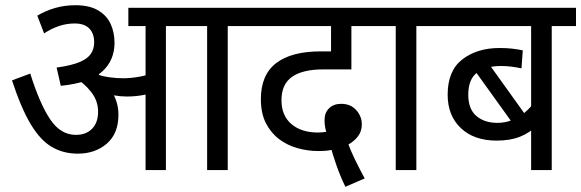

<svg xmlns="http://www.w3.org/2000/svg" viewBox="-20 -652 2228 736"><path d="M616 -552V0H538V-552H472V-622H710V-552ZM269 -632Q323 -632 356.5 -612Q390 -592 404.5 -559.5Q419 -527 419 -488Q419 -420 371 -377Q323 -334 213 -323L197 -393Q254 -401 285 -414Q316 -427 328.5 -446Q341 -465 341 -490Q341 -523 322.5 -542.5Q304 -562 266 -562Q236 -562 207 -552.5Q178 -543 149 -524L123 -592Q155 -611 191.5 -621.5Q228 -632 269 -632ZM434 -212Q434 -140 389.5 -101.5Q345 -63 278 -63Q223 -63 179 -88.5Q135 -114 98 -175.5Q61 -237 26 -344L96 -370Q132 -255 172 -195Q212 -135 271 -135Q310 -135 333 -158.5Q356 -182 356 -224Q356 -266 329 -300Q302 -334 266 -355L307 -369L346 -378Q359 -367 374.5 -351Q390 -335 399 -320L408 -302Q420 -283 427 -260.5Q434 -238 434 -212ZM452 -352Q484 -352 520 -359Q556 -366 594 -384V-310Q563 -294 531 -288Q499 -282 466 -282Q443 -282 416.5 -286.5Q390 -291 364 -299L346 -353L352 -367Q375 -359 401.5 -355.5Q428 -352 452 -352ZM853 -552V0H774V-552H694V-622H946V-552Z M1304 64Q1284 23 1269.5 -19Q1255 -61 1246 -94L1236 -129Q1230 -146 1227 -161Q1224 -176 1224 -191Q1224 -220 1241.5 -237Q1259 -254 1288 -254Q1324 -254 1345.5 -230Q1367 -206 1367 -175Q1367 -149 1352 -129Q1337 -109 1308 -94L1293 -90Q1271 -82 1251.5 -77.5Q1232 -73 1200 -73Q1160 -73 1120.5 -84Q1081 -95 1049.5 -119Q1018 -143 999 -180.5Q980 -218 980 -272Q980 -365 1038.5 -410Q1097 -455 1209 -455H1268L1249 -421V-552H932V-622H1425V-552H1327V-386H1220Q1140 -386 1099.5 -357.5Q1059 -329 1059 -268Q1059 -209 1097 -176.5Q1135 -144 1199 -144Q1214 -144 1233 -147Q1252 -150 1271 -160L1312 -108Q1324 -75 1340 -42Q1356 -9 1378 32Z M1576 -552V0H1497V-552H1417V-622H1669V-552Z M2188 -552H2095V0H2016V-197L2040 -172Q2011 -143 1973.5 -128Q1936 -113 1884 -113Q1797 -113 1746.5 -161Q1696 -209 1696 -289Q1696 -381 1752.5 -424.5Q1809 -468 1895 -468Q1922 -468 1943.5 -465.5Q1965 -463 1984 -459L1979 -390Q1960 -394 1940.5 -396.5Q1921 -399 1901 -399Q1842 -399 1808.5 -373.5Q1775 -348 1775 -289Q1775 -234 1806 -207.5Q1837 -181 1887 -181Q1917 -181 1944 -192Q1971 -203 1992.5 -221.5Q2014 -240 2028 -260L2016 -216V-552H1655V-622H2188ZM1842 -424 1999 -205 1957 -163 1786 -401Z"/></svg>

Font: Noto Sans Devanagari SemiCondensed
Style: Regular
Weight: 400
Width: 4
Designer: Jelle Bosma - Monotype Design Team
Foundry: Monotype Imaging Inc.
Version: Version 2.006